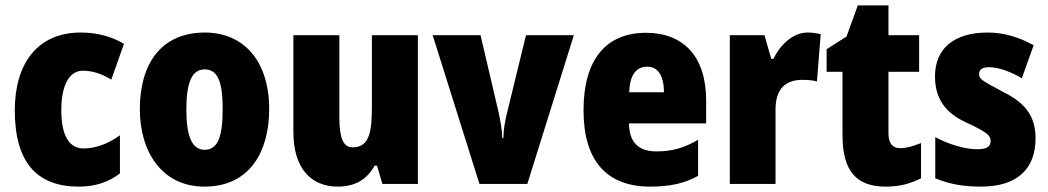

<svg xmlns="http://www.w3.org/2000/svg" viewBox="-20 -684 3899 714"><path d="M273 10C335 10 384 -7 426 -39V-181C383 -150 337 -132 291 -132C238 -132 208 -178 208 -274C208 -370 239 -421 288 -421C324 -421 357 -410 394 -388L441 -521C395 -548 343 -563 280 -563C119 -563 35 -447 35 -274C35 -78 119 10 273 10Z M981 -278C981 -460 884 -563 742 -563C577 -563 500 -444 500 -278C500 -120 582 10 740 10C911 10 981 -123 981 -278ZM673 -277C673 -378 694 -426 741 -426C791 -426 808 -377 808 -278C808 -178 791 -127 741 -127C693 -127 673 -179 673 -277Z M1534 -553H1363V-289C1363 -194 1354 -136 1291 -136C1255 -136 1242 -174 1242 -248V-553H1071V-193C1071 -60 1135 10 1236 10C1298 10 1344 -15 1373 -68H1382L1402 0H1534Z M1763 0H1941L2114 -553H1936L1866 -266C1858 -234 1852 -200 1852 -170H1848C1847 -205 1840 -238 1834 -267L1767 -553H1589Z M2382 -562C2234 -562 2150 -463 2150 -274C2150 -86 2236 10 2398 10C2471 10 2526 -2 2576 -30V-164C2522 -133 2478 -121 2421 -121C2353 -121 2320 -156 2319 -225H2606V-310C2606 -474 2522 -562 2382 -562ZM2387 -436C2425 -436 2449 -405 2449 -341H2320C2322 -410 2349 -436 2387 -436Z M2983 -563C2926 -563 2879 -513 2856 -465H2848L2823 -553H2694V0H2864V-276C2864 -357 2904 -387 2964 -387C2989 -387 3005 -385 3018 -381L3032 -557C3015 -561 2999 -563 2983 -563Z M3328 -133C3299 -133 3284 -151 3284 -187V-417H3398V-553H3284V-664H3170L3128 -548L3054 -501V-417H3113V-182C3113 -46 3166 10 3274 10C3328 10 3367 -2 3405 -21V-152C3377 -141 3352 -133 3328 -133Z M3831 -170C3831 -259 3785 -305 3709 -343C3632 -384 3621 -390 3621 -409C3621 -426 3634 -434 3659 -434C3695 -434 3741 -416 3780 -393L3824 -516C3766 -547 3713 -563 3652 -563C3530 -563 3457 -505 3457 -400C3457 -318 3495 -265 3570 -230C3652 -192 3664 -180 3664 -160C3664 -138 3648 -129 3614 -129C3566 -129 3507 -148 3458 -174V-21C3513 2 3567 10 3628 10C3762 10 3831 -55 3831 -170Z"/></svg>

Font: Noto Sans Hebrew Condensed Black
Style: Regular
Weight: 900
Width: 3
Designer: Monotype Design Team
Foundry: Monotype Imaging Inc.
Version: Version 2.004